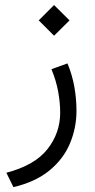

<svg xmlns="http://www.w3.org/2000/svg" viewBox="-20 -499 387 782"><path d="M137.7 -416 200.2 -478.5 263.2 -416 200.2 -353.5ZM254.9 -240.7Q274.4 -193.4 283 -144.5Q291.5 -95.7 291.5 -47.9Q291.5 21.5 265.1 84.7Q238.8 147.9 182.1 194.8Q125.5 241.7 34.7 263.2L5.9 204.6Q121.6 174.3 173.3 108.4Q225.1 42.5 225.1 -40Q225.1 -81.5 216.8 -126.5Q208.5 -171.4 189.5 -217.3Z"/></svg>

Font: Vazir Light WOL
Style: Light-WOL
Weight: 300
Designer: Saber Rastikerdar
Foundry: Saber Rastikerdar
Version: Version 30.0.0